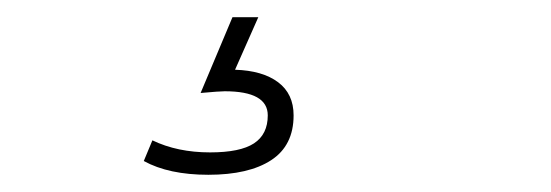

<svg xmlns="http://www.w3.org/2000/svg" viewBox="-20 -27 640 223"><path d="M321 107Q321 142 295 159Q269 176 222 176Q176 176 147 160L157 136Q186 150 224 150Q259 150 275 139.5Q291 129 291 107Q291 79 241 79Q235 79 213 81L250 -7H280L253 54Q285 55 303 68.5Q321 82 321 107Z"/></svg>

Font: KoHo ExtraLight
Style: Italic
Weight: 275
Italic angle: -10°
Version: Version 1.000; ttfautohint (v1.6)